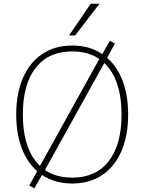

<svg xmlns="http://www.w3.org/2000/svg" viewBox="-20 -969 769 1022"><path d="M66.4 -359.4Q66.4 -472.7 102.5 -555.2Q138.7 -637.7 205.6 -682.1Q272.5 -726.6 364.3 -726.6Q456.1 -726.6 522.9 -682.1Q589.8 -637.7 626 -555.2Q662.1 -472.7 662.1 -359.4Q662.1 -246.1 626 -163.6Q589.8 -81.1 522.9 -36.6Q456.1 7.8 364.3 7.8Q272.5 7.8 205.6 -36.6Q138.7 -81.1 102.5 -163.6Q66.4 -246.1 66.4 -359.4ZM627 -359.4Q627 -520.5 558.6 -607.9Q490.2 -695.3 364.3 -695.3Q238.3 -695.3 169.9 -607.9Q101.6 -520.5 101.6 -359.4Q101.6 -198.2 169.9 -110.8Q238.3 -23.4 364.3 -23.4Q490.2 -23.4 558.6 -110.8Q627 -198.2 627 -359.4ZM135.7 18.6 178.7 -59.6 188.5 -78.1 509.8 -657.2 522.5 -676.8 564.5 -752 591.8 -737.3 548.8 -659.2 539.1 -640.6 217.8 -61.5 206.1 -42 163.1 33.2ZM462.9 -949.2H509.8L379.9 -780.3H347.7Z"/></svg>

Font: Min Sans VF VF
Style: Regular
Weight: 400
Designer: Jinseong-Kim, NotoSansCJK, Nunito
Foundry: Jinseong-Kim
Version: Version 1.420;Glyphs 3.1.2 (3151)